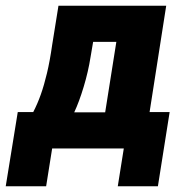

<svg xmlns="http://www.w3.org/2000/svg" viewBox="-49 -518 649 670"><path d="M-29 132 13 -127H67Q82 -156 93.5 -188.5Q105 -221 115 -263Q125 -305 133 -361L155 -498H531L473 -127H543L502 132H362L383 0H133L112 132ZM210 -126H318L357 -372H276L267 -319Q259 -268 243 -215Q227 -162 210 -126Z"/></svg>

Font: Nunito Sans 10pt Condensed Black
Style: Italic
Weight: 900
Width: 3
Italic angle: -9°
Designer: Vernon Adams
Foundry: Vernon Adams
Version: Version 3.101;gftools[0.9.27]